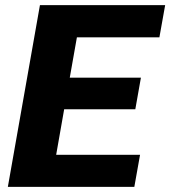

<svg xmlns="http://www.w3.org/2000/svg" viewBox="-20 -731 666 751"><path d="M10.7 0H505.4L527.8 -125.5H199.7L231 -303.7H509.3L531.2 -427.2H252.9L280.8 -585H603.5L626 -710.9H136.2Z"/></svg>

Font: Roboto Flex
Style: wght 800 wdth 100 opsz 14.0 GRAD 0.00 slnt -10.00 XTRA 468 XOPQ 96 YOPQ 79 YTLC 514 YTUC 712 YTAS 750 YTDE -203.00 YTFI 738
Weight: 800
Italic angle: -10°
Designer: Berlow after Robertson
Foundry: Google
Version: Version 3.100